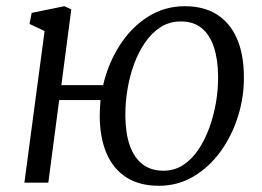

<svg xmlns="http://www.w3.org/2000/svg" viewBox="-20 -588 844 618"><path d="M177.5 -314H312Q328 -383.5 364.8 -441.2Q401.5 -499 455.2 -533.5Q509 -568 575 -568Q636 -568 678 -541.5Q720 -515 742.2 -464.8Q764.5 -414.5 765 -343Q766 -277 746.2 -214Q726.5 -151 690 -100.5Q653.5 -50 603 -20Q552.5 10 491.5 10Q429.5 10 387.2 -16.8Q345 -43.5 323.2 -93.8Q301.5 -144 301 -214Q301 -227 301.8 -240.2Q302.5 -253.5 303.5 -266H170.5L135.5 0H58.5L123.5 -488L75 -511L82 -546.5L187 -568L209.5 -558ZM562 -519Q526 -519 497.2 -500.8Q468.5 -482.5 447 -451.2Q425.5 -420 411.2 -380.8Q397 -341.5 390 -298.5Q383 -255.5 383.5 -214.5Q384 -158.5 398 -119.2Q412 -80 439 -59.2Q466 -38.5 506 -38.5Q541.5 -38.5 569.8 -57Q598 -75.5 619 -107Q640 -138.5 654.2 -178Q668.5 -217.5 675.5 -260Q682.5 -302.5 682 -342.5Q681.5 -397.5 668.2 -437Q655 -476.5 628.8 -497.8Q602.5 -519 562 -519Z"/></svg>

Font: Merriweather 7pt Light
Style: Italic
Weight: 300
Italic angle: -7.8°
Designer: Eben Sorkin
Foundry: Eben Sorkin
Version: Version 2.200;gftools[0.9.31]